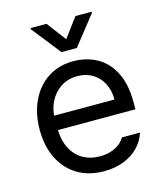

<svg xmlns="http://www.w3.org/2000/svg" viewBox="-113 -826 778 920"><g transform="rotate(-15 276.5 -366.0)"><path d="M158.7 -22.9C196.1 -0.5 239.9 10.7 290 10.7C325.8 10.7 358.4 5 387.7 -6.3C417 -17.7 441.4 -33.5 460.9 -53.7C480.5 -73.9 494.5 -97.3 502.9 -124H413.1C406.6 -112.3 397.6 -102.1 386.2 -93.3C374.8 -84.5 361 -77.3 344.7 -71.8C328.5 -66.2 310.2 -63.5 290 -63.5C257.5 -63.5 228.8 -70.6 204.1 -85C179.4 -99.3 160.2 -120.3 146.5 -147.9C132.8 -175.6 126 -209 126 -248V-295.9C126 -325.2 132.5 -352.7 145.5 -378.4C158.5 -404.1 176.8 -424.6 200.2 -439.9C223.6 -455.2 251 -462.9 282.2 -462.9C310.9 -462.9 336.1 -456.2 357.9 -442.9C379.7 -429.5 396.5 -411.3 408.2 -388.2C419.9 -365.1 425.8 -338.5 425.8 -308.6H100.6V-237.3H510.7V-272.5C510.7 -334.3 500 -385.1 478.5 -424.8C457 -464.5 429 -493.2 394.5 -510.7C360 -528.3 322.6 -537.1 282.2 -537.1C234.7 -537.1 192.9 -525.6 156.7 -502.4C120.6 -479.3 92.4 -446.8 72.3 -404.8C52.1 -362.8 42 -314.8 42 -260.7C42 -206.7 52.1 -159.2 72.3 -118.2C92.4 -77.1 121.3 -45.4 158.7 -22.9ZM277.3 -647.5 205.1 -743.2H126V-737.3L239.3 -593.8H315.4L428.7 -737.3V-743.2H348.6Z"/></g></svg>

Font: Pretendard Variable
Style: Regular
Weight: 400
Designer: Base glyphs from Inter by Rasmus Andersson; Hangeul glyphs from Noto Sans CJK(Source Han Sans) by Jang Soo-young and Kan
Foundry: Kil Hyung-jin
Version: Version 1.309;Glyphs 3.2 (3225)